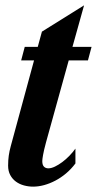

<svg xmlns="http://www.w3.org/2000/svg" viewBox="-20 -696 418 727"><path d="M138.7 -576.2 298.3 -675.8 254.4 -518.6H326.7L313 -467.3H240.2L154.3 -157.2Q146 -126.5 143.1 -109.6Q140.1 -92.8 140.1 -85.9Q140.1 -71.3 146.5 -64.9Q152.8 -58.6 163.1 -58.6Q174.3 -58.6 188 -65.2Q201.7 -71.8 215.8 -82.3Q230 -92.8 242.9 -106.2Q255.9 -119.6 265.6 -133.3V-77.1Q249.5 -55.7 230 -39.3Q210.4 -22.9 189.5 -12Q168.5 -1 147 4.9Q125.5 10.7 105.5 10.7Q87.9 10.7 70.8 6.1Q53.7 1.5 40.3 -8.3Q26.9 -18.1 18.8 -33.2Q10.7 -48.3 10.7 -68.8Q10.7 -89.8 13.2 -106.9Q15.6 -124 21 -143.6L108.9 -467.3H60.1L73.7 -518.6H123Z"/></svg>

Font: Arian AMU Serif
Style: Bold Italic
Weight: 700
Italic angle: -15°
Designer: Ruben Hakobyan (Tarumian)
Foundry: Ruben Hakobyan (Tarumian)
Version: Version 1.002